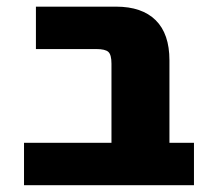

<svg xmlns="http://www.w3.org/2000/svg" viewBox="-20 -544 627 566"><path d="M308.6 -356.4Q308.6 -382.8 299.3 -391.1Q290 -399.4 263.7 -399.4H85.9V-524.4H322.3Q398.4 -524.4 439 -484.4Q479.5 -444.3 479.5 -366.2V-123H551.8V2H50.8V-123H308.6Z"/></svg>

Font: Gen Shin Gothic Heavy
Style: Bold
Weight: 900
Designer: [Source Han Sans]
Ryoko NISHIZUKA  (kana & ideographs); Paul D. Hunt (Latin, Greek & Cyrillic); Wenlong ZHANG  (bopomofo
Version: Version 1.002.20150607